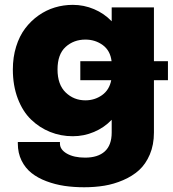

<svg xmlns="http://www.w3.org/2000/svg" viewBox="-20 -562 728 810"><path d="M287.1 12.7Q236.3 12.7 191.4 -5.4Q146.5 -23.4 111.1 -57.6Q75.7 -91.8 54.9 -146.5Q34.2 -201.2 34.2 -269Q34.2 -320.8 48.1 -365.5Q62 -410.2 86.2 -442.1Q110.4 -474.1 142.6 -496.8Q174.8 -519.5 211.4 -530.5Q248 -541.5 287.1 -541.5Q334 -541.5 376.7 -523.4Q419.4 -505.4 451.2 -472.2V-530.8H629.4V-303.7H688.5V-223.6H629.4V-2.9Q629.4 48.8 612.1 89.6Q594.7 130.4 566.7 155.8Q538.6 181.2 499.5 198Q460.4 214.8 420.2 221.4Q379.9 228 335 228Q291 228 251.7 222.2Q212.4 216.3 176 202.6Q139.6 189 113.3 168.2Q86.9 147.5 71 115.5Q55.2 83.5 55.2 43.5V37.1H232.9V43.5Q232.9 69.3 262.5 86.2Q292 103 338.9 103Q393.1 103 422.1 76.7Q451.2 50.3 451.2 -2.9V-56.6Q419.4 -23.4 376.7 -5.4Q334 12.7 287.1 12.7ZM318.8 -223.6V-303.7H450.7Q445.3 -348.6 413.6 -371.8Q381.8 -395 340.3 -395Q291 -395 256.8 -364Q222.7 -333 222.7 -269Q222.7 -205.1 257.1 -171.9Q291.5 -138.7 340.3 -138.7Q379.4 -138.7 410.4 -160.6Q441.4 -182.6 449.2 -223.6Z"/></svg>

Font: Epilogue ExtraBold
Style: Regular
Weight: 800
Designer: Tyler Finck
Foundry: Etcetera Type Co
Version: Version 2.112